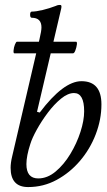

<svg xmlns="http://www.w3.org/2000/svg" viewBox="-20 -745 435 778"><path d="M94 13Q23 13 23 -65Q23 -85 29 -110L140 -586Q144 -603 146 -615Q148 -627 148 -634Q148 -673 109 -673Q102 -673 102 -685.5Q102 -698 109 -698Q126 -698 153 -704.5Q180 -711 206 -721Q212 -724 216.5 -724.5Q221 -725 223 -725Q229 -725 229 -719Q229 -716 228.5 -713Q228 -710 227 -706L130 -292L141 -289Q237 -416 310 -416Q391 -416 391 -322Q391 -261 368 -201Q345 -141 304 -93Q263 -45 209.5 -16Q156 13 94 13ZM135 -22Q172 -22 205.5 -50Q239 -78 265 -121Q291 -164 306 -210.5Q321 -257 321 -294Q321 -368 280 -368Q255 -368 227 -345Q199 -322 173.5 -288Q148 -254 129 -219.5Q110 -185 103 -162Q87 -113 87 -80Q87 -22 135 -22ZM38 -529Q34 -529 35 -541Q36 -553 40.5 -564.5Q45 -576 49 -576H288Q293 -576 291.5 -564.5Q290 -553 285.5 -541Q281 -529 276 -529Z"/></svg>

Font: Junicode
Style: Italic
Weight: 400
Italic angle: -11°
Designer: Peter S. Baker
Version: Version 2.100; ttfautohint (v1.8.4)